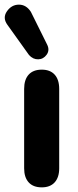

<svg xmlns="http://www.w3.org/2000/svg" viewBox="-46 -799 334 827"><path d="M79 -562 -14 -692Q-36 -722 -16 -750.5Q4 -779 35.5 -779Q67 -779 87 -748L157 -607Q169 -583 155 -563.5Q141 -544 118.5 -543.5Q96 -543 79 -562ZM134 8Q97 8 77.5 -13.5Q58 -35 58 -74V-416Q58 -456 77.5 -477.5Q97 -499 134 -499Q170 -499 189.5 -477.5Q209 -456 209 -416V-74Q209 -35 189.5 -13.5Q170 8 134 8Z"/></svg>

Font: Nunito ExtraBold
Style: Regular
Weight: 800
Designer: Vernon Adams
Foundry: Vernon Adams
Version: Version 3.602